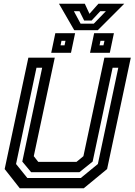

<svg xmlns="http://www.w3.org/2000/svg" viewBox="-20 -1009 721 1029"><path d="M86 0 5 -103 132 -700H273.5L161 -172L185 -141.5H390L427 -172L539.5 -700H681L554 -103L429 0ZM126.5 -55H413L504.5 -130L614 -646H583.5L476.5 -143L405.5 -86H147L99.5 -143L206 -646H175.5L66 -130ZM462.5 -726 484.5 -831H590.5L568.5 -726ZM254.5 -726 276.5 -831H382.5L360.5 -726ZM304.5 -766H326L331 -790.5H309.5ZM513.5 -766H534.5L540 -790.5H518.5ZM378 -847 296 -989H434.5L459.5 -935L507.5 -989H646L504 -847ZM412 -882H482.5L547.5 -949H517.5L471 -899H431L406 -949H376Z"/></svg>

Font: Tourney SemiBold
Style: Italic
Weight: 600
Italic angle: -12°
Version: Version 1.015